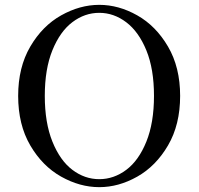

<svg xmlns="http://www.w3.org/2000/svg" viewBox="-20 -759 821 793"><path d="M55 -363Q55 -481 105 -566.5Q155 -652 232.5 -695.5Q310 -739 390 -739Q470 -739 547 -695.5Q624 -652 674 -566.5Q724 -481 724 -363Q724 -244 674 -158.5Q624 -73 547 -29.5Q470 14 390 14Q310 14 232.5 -29.5Q155 -73 105 -158.5Q55 -244 55 -363ZM616 -363Q616 -474 584.5 -551Q553 -628 501.5 -667Q450 -706 390 -706Q330 -706 279 -667.5Q228 -629 196.5 -551.5Q165 -474 165 -363Q165 -252 196.5 -174Q228 -96 279 -57.5Q330 -19 390 -19Q450 -19 501.5 -57.5Q553 -96 584.5 -174Q616 -252 616 -363Z"/></svg>

Font: Shippori Mincho B1 Medium
Style: Regular
Weight: 500
Designer: FONTDASU
Foundry: FONTDASU / Google Inc. / but / Adobe
Version: Version 3.110; ttfautohint (v1.8.3)